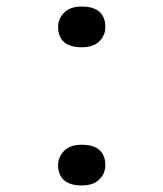

<svg xmlns="http://www.w3.org/2000/svg" viewBox="-20 -554 498 585"><path d="M229 11Q193 11 175 -5Q157 -21 157 -51Q157 -75 175 -94Q193 -113 229 -113Q266 -113 283.5 -96.5Q301 -80 301 -51Q301 -26 283 -7.5Q265 11 229 11ZM229 -410Q193 -410 175 -426Q157 -442 157 -472Q157 -496 175 -515Q193 -534 229 -534Q266 -534 283.5 -517.5Q301 -501 301 -472Q301 -447 283 -428.5Q265 -410 229 -410Z"/></svg>

Font: Lexend Peta Light
Style: Regular
Weight: 300
Version: Version 1.007